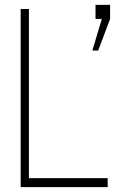

<svg xmlns="http://www.w3.org/2000/svg" viewBox="-20 -770 500 790"><path d="M99 -733H65V0H423V-37H99ZM360 -562H384L433 -692V-750H373V-692H399Z"/></svg>

Font: Kreadon Extra Light
Style: Regular
Weight: 200
Designer: kohakuno
Foundry: StudioGnu
Version: Version 1.000;Glyphs 3.1.2 (3151)